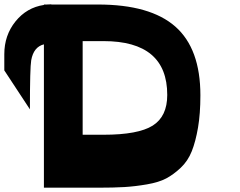

<svg xmlns="http://www.w3.org/2000/svg" viewBox="-42 -871 1113 892"><path d="M413 -850Q656 -850 772.5 -747.5Q889 -645 889 -428Q889 -343 878 -278.5Q867 -214 849 -168.5Q831 -123 797.5 -91.5Q764 -60 730 -42Q696 -24 641 -14.5Q586 -5 536.5 -2Q487 1 413 1H162V-665Q114 -653 103 -591Q97 -557 97 -363L-22 -544V-619Q-22 -707 30 -771.5Q82 -836 162 -848V-850H175Q182 -851 196 -851L197 -850ZM439 -245Q600 -245 667.5 -287.5Q735 -330 735 -430Q735 -680 439 -680H342V-245Z"/></svg>

Font: OpenDyslexic
Style: Bold
Weight: 800
Designer: Abbie Gonzalez
Version: Version 0.920;hotconv 1.0.109;makeotfexe 2.5.65596